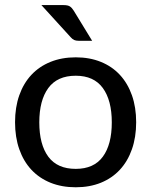

<svg xmlns="http://www.w3.org/2000/svg" viewBox="-20 -746 608 772"><path d="M40.5 0ZM284.5 -515.5Q340.5 -515.5 385.5 -497.2Q430.5 -479 462 -445Q493.5 -411 510.5 -362.8Q527.5 -314.5 527.5 -254.5Q527.5 -194.5 510.5 -146Q493.5 -97.5 462 -63.5Q430.5 -29.5 385.5 -11.2Q340.5 7 284.5 7Q228.5 7 183.2 -11.2Q138 -29.5 106.2 -63.5Q74.5 -97.5 57.5 -146Q40.5 -194.5 40.5 -254.5Q40.5 -314.5 57.5 -362.8Q74.5 -411 106.2 -445Q138 -479 183.2 -497.2Q228.5 -515.5 284.5 -515.5ZM284.5 -67Q357.5 -67 393.5 -116Q429.5 -165 429.5 -254Q429.5 -342.5 393.5 -392Q357.5 -441.5 284.5 -441.5Q210.5 -441.5 174.2 -392Q138 -342.5 138 -254Q138 -165 174.2 -116Q210.5 -67 284.5 -67ZM236 -725.5Q253 -725.5 261.2 -720Q269.5 -714.5 276.5 -703L350.5 -582H296.5Q285.5 -582 278.2 -585.2Q271 -588.5 264 -596.5L146.5 -725.5Z"/></svg>

Font: Lato Medium
Style: Regular
Weight: 500
Designer: Lukasz Dziedzic
Foundry: tyPoland Lukasz Dziedzic
Version: Version 2.006; 2014-01-15